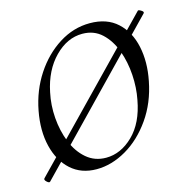

<svg xmlns="http://www.w3.org/2000/svg" viewBox="-72 -469 551 555"><g transform="rotate(-15 203.5 -192.0)"><path d="M13 14Q10 17 3 10.5Q-4 4 0 0L386 -398Q388 -400 396 -395Q404 -390 400 -386ZM153 14Q107 14 76.5 -13.5Q46 -41 34.5 -88Q23 -135 34 -193Q45 -251 75.5 -297.5Q106 -344 149.5 -371.5Q193 -399 242 -399Q293 -399 324 -370.5Q355 -342 365 -295Q375 -248 364 -193Q352 -131 319 -84Q286 -37 242 -11.5Q198 14 153 14ZM188 -11Q232 -11 269 -47Q306 -83 318 -149Q325 -184 322.5 -223Q320 -262 307.5 -296.5Q295 -331 271.5 -353Q248 -375 213 -375Q168 -375 130.5 -337Q93 -299 80 -236Q72 -199 75 -160Q78 -121 91.5 -87Q105 -53 129.5 -32Q154 -11 188 -11Z"/></g></svg>

Font: Cormorant Garamond Light Light
Style: Italic
Weight: 300
Italic angle: -10°
Version: Version 4.001